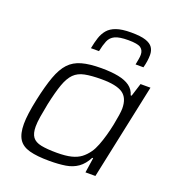

<svg xmlns="http://www.w3.org/2000/svg" viewBox="-134 -845 884 962"><g transform="rotate(20 307.5 -364.5)"><path d="M236 8Q170 8 129.5 -3Q89 -14 71 -42.5Q53 -71 53 -123Q53 -148 57.5 -181.5Q62 -215 71 -257Q88 -336 106.5 -387Q125 -438 151.5 -466.5Q178 -495 219.5 -506.5Q261 -518 323 -518Q376 -518 414 -510.5Q452 -503 475.5 -486Q499 -469 507 -440H512L534 -510H587L479 0H426L438 -80H433Q414 -43 386.5 -23.5Q359 -4 322 2Q285 8 236 8ZM257 -43Q304 -43 334 -50.5Q364 -58 384 -73Q404 -88 421 -112Q433 -129 443.5 -156Q454 -183 462.5 -213.5Q471 -244 477 -273.5Q483 -303 486.5 -327Q490 -351 490 -363Q490 -420 456 -443Q422 -466 343 -466Q289 -466 254 -459Q219 -452 197.5 -430.5Q176 -409 161 -367Q146 -325 131 -255Q123 -215 118 -184Q113 -153 113 -131Q113 -94 127 -75Q141 -56 173 -49.5Q205 -43 257 -43ZM239 -594Q245 -626 253.5 -652Q262 -678 278 -697Q294 -716 323.5 -726.5Q353 -737 402 -737Q453 -737 480 -728Q507 -719 518 -702.5Q529 -686 529 -663Q529 -647 526.5 -630Q524 -613 519 -594H477Q480 -610 482.5 -623.5Q485 -637 485 -648Q485 -672 468.5 -684Q452 -696 402 -696Q354 -696 331 -685Q308 -674 298.5 -651Q289 -628 282 -594Z"/></g></svg>

Font: Saira SemiExpanded Light
Style: Italic
Weight: 300
Width: 6
Italic angle: -12°
Designer: Hector Gatti with collaboration of the Omnibus-Type team
Foundry: Omnibus-Type
Version: Version 1.101